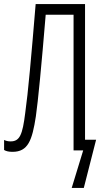

<svg xmlns="http://www.w3.org/2000/svg" viewBox="-26 -734 513 937"><path d="M389 -52V-714H148C127 -460 111 -280 97 -182C84 -78 71 -44 26 -44C14 -44 4 -46 -6 -51V-2C4 4 17 7 35 7C111 7 131 -49 149 -166C160 -243 176 -409 197 -662H333V0H380L324 183H383L443 -52Z"/></svg>

Font: Noto Sans UI Condensed Light
Style: Regular
Weight: 300
Width: 3
Designer: Monotype Design Team
Foundry: Monotype Imaging Inc.
Version: Version 1.901